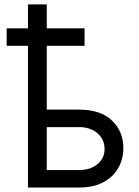

<svg xmlns="http://www.w3.org/2000/svg" viewBox="-20 -838 622 858"><path d="M357.9 -711.4V-633.3H9.8V-711.4ZM177.7 -348.1H334Q429.7 -348.1 480.5 -299.3Q531.2 -250.5 531.2 -176.3Q531.2 -127.4 508.5 -87.4Q485.8 -47.4 441.9 -23.7Q397.9 0 334 0H105V-818.4H189V-78.1H334Q383.8 -78.1 415.5 -104.5Q447.3 -130.9 447.3 -171.9Q447.3 -215.3 415.3 -242.7Q383.3 -270 334 -270H177.7Z"/></svg>

Font: Sahel VF Regular
Style: Regular
Weight: 400
Foundry: Saber Rastikerdar (saber.rastikerdar@gmail.com)
Version: Version 3.4.0